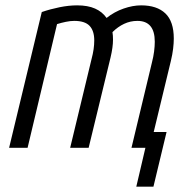

<svg xmlns="http://www.w3.org/2000/svg" viewBox="-20 -552 697 717"><path d="M489 145 523 0H471L547 -317Q553 -340 555.5 -360Q558 -380 558 -396Q558 -474 493 -474Q467 -474 443.5 -463Q420 -452 400 -432Q401 -426 401.5 -419Q402 -412 402 -404Q402 -376 393 -338L311 0H242L322 -332Q332 -369 332 -401Q332 -437 314.5 -455.5Q297 -474 257 -474Q243 -474 226 -470.5Q209 -467 193 -462L83 0H14L136 -507Q168 -518 202.5 -525Q237 -532 268 -532Q308 -532 335 -520Q362 -508 378 -485Q407 -508 441.5 -520Q476 -532 507 -532Q566 -532 597.5 -502Q629 -472 629 -408Q629 -391 626.5 -370Q624 -349 618 -324L554 -59H602L553 145Z"/></svg>

Font: Ubuntu Sans Condensed
Style: Italic
Weight: 400
Width: 3
Italic angle: -13.5°
Designer: Dalton Maag Ltd
Foundry: Dalton Maag Ltd
Version: Version 1.006; ttfautohint (v1.8.4.7-5d5b)